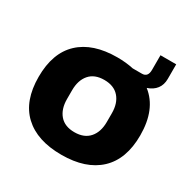

<svg xmlns="http://www.w3.org/2000/svg" viewBox="-187 -1026 1206 1216"><g transform="rotate(30 416.5 -418.0)"><path d="M788 -344Q788 -170 691 -79Q594 12 416 12Q238 12 141.5 -78.5Q45 -169 45 -344Q45 -519 141.5 -609.5Q238 -700 416 -700Q480 -700 534 -688H602Q645 -688 645 -741V-848H760V-741Q760 -698 737.5 -668.5Q715 -639 673 -625Q788 -535 788 -344ZM562 -376Q562 -449 524.5 -492Q487 -535 416 -535Q345 -535 308 -492Q271 -449 271 -376V-312Q271 -239 308 -196Q345 -153 416 -153Q487 -153 524.5 -196Q562 -239 562 -312Z"/></g></svg>

Font: Archivo Black
Style: Regular
Weight: 400
Designer: Hector Gatti
Foundry: Omnibus-Type
Version: Version 1.101; ttfautohint (v1.8)